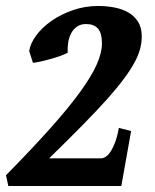

<svg xmlns="http://www.w3.org/2000/svg" viewBox="-25 -623 518 643"><path d="M449.7 -501Q449.7 -480.5 444.3 -459.7Q439 -439 425.8 -414.3Q412.6 -389.6 390.1 -359.4Q367.7 -329.1 333.3 -290.5Q298.8 -252 251 -203.4Q203.1 -154.8 139.6 -92.8H313Q320.8 -92.8 327.9 -97.2Q335 -101.6 340.6 -108.6Q346.2 -115.7 350.8 -124.8Q355.5 -133.8 359.4 -143.6Q368.2 -166 373 -194.8L414.1 -184.1L381.3 0H2.9L-4.9 -36.1Q82 -124.5 143.1 -192.9Q204.1 -261.2 242.7 -314.2Q281.2 -367.2 298.8 -406.7Q316.4 -446.3 316.4 -477.1Q316.4 -512.2 303 -527.3Q289.6 -542.5 263.2 -542.5Q245.1 -542.5 232.9 -533.9Q220.7 -525.4 213.4 -511.7Q206.1 -498 203.4 -481Q200.7 -463.9 201.7 -446.3Q193.8 -441.9 178.5 -436.3Q163.1 -430.7 145.8 -425.8Q128.4 -420.9 112.1 -417.2Q95.7 -413.6 85.4 -412.6L72.8 -451.7Q76.2 -477.1 95.9 -503.9Q115.7 -530.8 147 -552.7Q178.2 -574.7 218.8 -588.9Q259.3 -603 304.2 -603Q332 -603 358.4 -597.9Q384.8 -592.8 405 -581.1Q425.3 -569.3 437.5 -549.8Q449.7 -530.3 449.7 -501Z"/></svg>

Font: Gentium Book Basic
Style: Bold Italic
Weight: 700
Italic angle: -8°
Designer: J. Victor Gaultney and Annie Olsen
Foundry: SIL International
Version: Version 1.102; 2013; Maintenance release